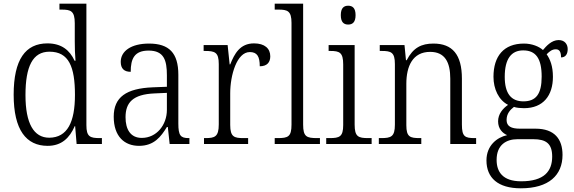

<svg xmlns="http://www.w3.org/2000/svg" viewBox="-20 -780 3109 1040"><path d="M238 10C314 10 357 -33 385 -97H387L395 0H532V-32H521C468 -32 448 -39 448 -102V-760H302V-728H314C363 -728 385 -721 385 -654V-556C385 -523 386 -484 389 -451H384C358 -508 313 -545 237 -545C118 -545 54 -458 54 -267C54 -76 122 10 238 10ZM247 -34C163 -34 118 -111 118 -265C118 -420 157 -500 248 -500C353 -500 386 -418 386 -266C386 -118 345 -35 247 -34Z M733 10C815 10 852 -40 884 -92H889L899 0H1006V-32H1002C958 -32 946 -46 946 -111V-375C946 -493 896 -544 787 -544C690 -544 634 -503 634 -445C634 -408 653 -391 688 -391C688 -462 708 -506 785 -506C868 -506 884 -454 884 -372V-310L807 -307C664 -301 596 -254 596 -148C596 -40 655 10 733 10ZM748 -33C687 -33 660 -79 660 -145C660 -224 699 -269 817 -274L884 -277V-185C884 -103 828 -33 748 -33Z M1085 0H1324V-32H1299C1249 -32 1227 -38 1227 -103V-275C1227 -373 1263 -498 1333 -498C1373 -498 1387 -474 1387 -421C1428 -421 1444 -444 1444 -475C1444 -517 1414 -545 1356 -545C1280 -545 1250 -489 1227 -431H1224L1213 -536H1083V-504H1090C1144 -504 1165 -497 1165 -433V-106C1165 -39 1143 -32 1093 -32H1085Z M1468 0H1713V-32H1698C1641 -32 1622 -39 1622 -105V-760H1468V-728H1488C1537 -728 1559 -721 1559 -656V-105C1559 -39 1540 -32 1484 -32H1468Z M1866 -647C1889 -647 1906 -659 1906 -698C1906 -737 1889 -749 1866 -749C1843 -749 1826 -737 1826 -698C1826 -659 1843 -647 1866 -647ZM1747 0H1993V-32H1975C1921 -32 1901 -39 1901 -105V-536H1760V-504H1769C1819 -504 1839 -496 1839 -431V-103C1839 -39 1819 -32 1765 -32H1747Z M2032 0H2262V-32H2254C2201 -32 2181 -38 2181 -102V-326C2181 -421 2215 -499 2310 -499C2390 -499 2419 -443 2419 -354V0H2559V-32H2552C2499 -32 2482 -39 2482 -105V-354C2482 -485 2430 -544 2328 -544C2263 -544 2218 -522 2183 -454H2179L2171 -536H2037V-504H2048C2098 -504 2119 -497 2119 -433V-105C2119 -39 2098 -32 2044 -32H2032Z M2801 240C2953 240 3027 169 3027 59C3027 -26 2984 -83 2881 -83H2796C2749 -83 2724 -96 2724 -130C2724 -164 2743 -185 2764 -201C2775 -196 2803 -194 2818 -194C2923 -194 2975 -263 2975 -364C2975 -422 2960 -459 2941 -486C2958 -503 2971 -513 2991 -513C3012 -513 3019 -496 3019 -469C3044 -469 3055 -488 3055 -514C3055 -540 3039 -563 3006 -563C2967 -563 2938 -529 2921 -509C2900 -528 2862 -544 2818 -544C2709 -544 2653 -476 2653 -364C2653 -298 2681 -238 2732 -212C2703 -192 2678 -162 2678 -123C2678 -82 2702 -59 2727 -48C2672 -36 2615 8 2615 89C2615 183 2677 240 2801 240ZM2815 -231C2749 -231 2714 -273 2714 -364C2714 -462 2750 -507 2814 -507C2882 -507 2914 -464 2914 -365C2914 -270 2883 -231 2815 -231ZM2803 202C2702 202 2670 150 2670 86C2670 4 2723 -26 2783 -26H2869C2938 -26 2971 -2 2971 68C2971 148 2927 202 2803 202Z"/></svg>

Font: Noto Serif Thai SemiCondensed Light
Style: Regular
Weight: 300
Width: 4
Designer: Monotype Design Team
Foundry: Monotype Imaging Inc.
Version: Version 2.002